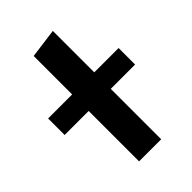

<svg xmlns="http://www.w3.org/2000/svg" viewBox="-217 -828 921 921"><g transform="rotate(-45 244.0 -367.5)"><path d="M168 0V-342H5V-454H168V-715L318 -735V-454H483V-342H318V0Z"/></g></svg>

Font: Radio Canada
Style: Regular
Weight: 400
Designer: Charles Daoud, Etienne Aubert Bonn, Alexandre Saumier Demers, Jacques Le Bailly
Foundry: Radio-Canada
Version: Version 2.104;gftools[0.9.28.dev5+ged2979d]